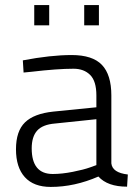

<svg xmlns="http://www.w3.org/2000/svg" viewBox="-20 -727 539 757"><path d="M419 -351V-83Q423 -46 484 -39L481 9Q404 9 368 -31Q274 10 180 10Q113 10 78 -28.5Q43 -67 43 -138.5Q43 -210 78.5 -244.5Q114 -279 190 -287L360 -304V-351Q360 -407 335.5 -431.5Q311 -456 270 -456Q206 -456 104 -444L73 -441L70 -489Q180 -510 262.5 -510Q345 -510 382 -471Q419 -432 419 -351ZM105 -142Q105 -41 188 -41Q224 -41 267 -49.5Q310 -58 335 -67L360 -76V-257L197 -240Q148 -236 126.5 -212Q105 -188 105 -142ZM115 -627V-707H174V-627ZM312 -627V-707H370V-627Z"/></svg>

Font: Titillium Web[RUS by Daymarius]
Style: Regular
Weight: 300
Designer: Cyrillization by Daymarius
Foundry: Cyrillization by Daymarius
Version: Version 1.002 September 12, 2018